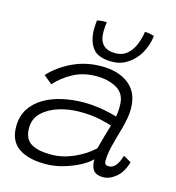

<svg xmlns="http://www.w3.org/2000/svg" viewBox="-112 -845 872 952"><g transform="rotate(15 324.0 -369.5)"><path d="M205.5 11.5Q118.5 11.5 69 -22.8Q19.5 -57 19.5 -130.5Q19.5 -184 44.2 -222.5Q69 -261 111 -285.5Q153 -310 205.8 -321.5Q258.5 -333 314.5 -333Q352.5 -333 388.8 -327.8Q425 -322.5 451.2 -316Q477.5 -309.5 485 -306.5Q491 -336 489.5 -369.5Q488.5 -424.5 445.5 -449.8Q402.5 -475 340.5 -475Q272.5 -475 220.2 -446.2Q168 -417.5 133.5 -378L90 -414Q135 -463.5 203.2 -496.2Q271.5 -529 352.5 -529Q440 -529 493.2 -487Q546.5 -445 546.5 -361.5Q546.5 -339.5 541.8 -312.5Q537 -285.5 529 -256.5Q515 -209.5 503.2 -162.8Q491.5 -116 491.5 -83Q491.5 -68 497.2 -63.5Q503 -59 514 -59Q553 -59 573.5 -129L613.5 -106.5Q597.5 -52 565.2 -25.8Q533 0.5 500 0.5Q465.5 0.5 450.8 -17.8Q436 -36 436 -74.5Q419.5 -56 383.5 -36.2Q347.5 -16.5 300.8 -2.5Q254 11.5 205.5 11.5ZM222 -41Q279 -41 336.5 -66Q394 -91 436.5 -130.5Q447 -171 455.5 -200.2Q464 -229.5 472.5 -257Q457.5 -262.5 412.8 -272.8Q368 -283 305 -283Q251.5 -283 200.5 -267.5Q149.5 -252 116.2 -220.5Q83 -189 83 -140.5Q83 -85.5 118.2 -63.2Q153.5 -41 222 -41ZM563 -741Q557 -690.5 533.5 -650.5Q510 -610.5 474 -587.2Q438 -564 395 -564Q322.5 -564 295 -600.8Q267.5 -637.5 267.5 -697.5Q267.5 -707.5 268.2 -719.5Q269 -731.5 270.5 -742.5Q282.5 -745.5 295 -746.2Q307.5 -747 319.5 -747Q318 -734 317 -721Q316 -708 316 -696Q316 -609 399.5 -609Q436 -609 460 -629.8Q484 -650.5 497.2 -683Q510.5 -715.5 515 -749.5Q528 -749.5 541.5 -746.8Q555 -744 563 -741Z"/></g></svg>

Font: Grandstander ExtraLight
Style: Italic
Weight: 200
Italic angle: -15°
Designer: Tyler Finck
Foundry: Etcetera Type Co
Version: Version 1.200; ttfautohint (v1.8.3)